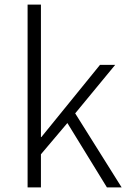

<svg xmlns="http://www.w3.org/2000/svg" viewBox="-20 -815 561 835"><path d="M100 0H158V-144L273 -280L445 0H509L307 -322L481 -533H415L160 -219H158V-795H100Z"/></svg>

Font: Spoqa Han Sans Neo Light
Style: Regular
Weight: 300
Designer: [Spoqa Han Sans Neo] Dong-huui Kim ___ Younghwa Kang ___ Yujin Lee ___ [Noto Sans] Ryoko NISHIZUKA ____ (kana & ideograp
Foundry: Spoqa (http://www.spoqa-han-sans.com)
Version: Version 1.100;hotconv 1.0.109;makeotfexe 2.5.65596